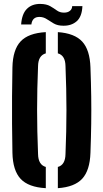

<svg xmlns="http://www.w3.org/2000/svg" viewBox="-20 -976 540 1004"><path d="M219.5 8Q128.5 3 87.8 -40.8Q47 -84.5 45 -177Q43.5 -258.5 43 -329.8Q42.5 -401 43 -472Q43.5 -543 45 -623.5Q47 -716 87.8 -759.5Q128.5 -803 219.5 -808V-697Q180 -686 179 -630.5Q174 -510.5 174 -401.2Q174 -292 179 -170.5Q180 -114 219.5 -103ZM282.5 8V-103Q321.5 -113.5 322.5 -170.5Q327.5 -291 327.5 -400.2Q327.5 -509.5 322.5 -630.5Q321.5 -686.5 282.5 -697V-808Q370 -802 410 -758.5Q450 -715 453 -623.5Q456 -542.5 457 -471.5Q458 -400.5 457 -329.2Q456 -258 453 -177Q450 -85 410 -41.5Q370 2 282.5 8ZM357.5 -944H411Q408.5 -889 381.2 -865Q354 -841 311.5 -841.5Q281.5 -841.5 261.5 -853Q241.5 -864.5 224.8 -875.8Q208 -887 187.5 -887.5Q149 -888.5 144 -848H90.5Q94.5 -904 121 -930Q147.5 -956 191 -955.5Q223 -955 242.5 -943.8Q262 -932.5 277.5 -921.2Q293 -910 313.5 -910Q333 -909.5 345 -918.8Q357 -928 357.5 -944Z"/></svg>

Font: Big Shoulders Stencil Text ExtraBold
Style: Regular
Weight: 800
Designer: Patric King
Foundry: XO Type Co
Version: Version 1.000